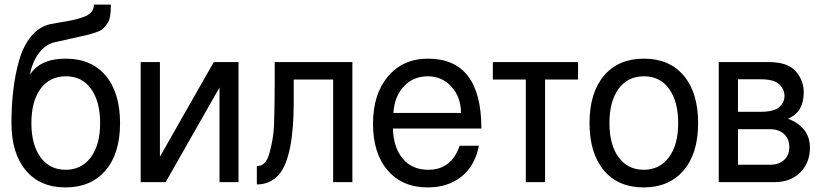

<svg xmlns="http://www.w3.org/2000/svg" viewBox="-20 -795 3585 838"><path d="M417 -257.5Q417 -352 377.5 -407Q338 -462 267.5 -462Q197 -462 157 -407.5Q117 -353 117 -258Q117 -163 157 -108.5Q197 -54 266.5 -54Q336 -54 376.5 -108.5Q417 -163 417 -257.5ZM111 -469Q155 -539 267 -539Q379 -539 441.5 -464.5Q504 -390 504 -257.5Q504 -125 440.5 -51Q377 23 266 23Q155 23 92.5 -51.5Q30 -126 30 -258Q30 -413 63 -530Q81 -594 116 -636.5Q151 -679 201 -690Q215 -693 246.5 -698Q278 -703 298.5 -707.5Q319 -712 342 -720Q390 -736 390 -775H464Q464 -715 450.5 -695.5Q437 -676 427.5 -668Q418 -660 393.5 -652Q369 -644 350 -640Q255 -619 216.5 -610Q178 -601 149 -562Q120 -523 111 -469Z M594 -524H678V-111L913 -524H1021V0H938V-413L703 0H594Z M1179 -524H1518V0H1434V-448H1262V-350Q1262 -112 1199 -35Q1161 10 1101 10V-70Q1140 -70 1155 -123Q1173 -186 1176 -247Q1179 -332 1179 -441Z M1697 -302H1992Q1992 -370 1951 -416Q1910 -462 1847 -462Q1784 -462 1743 -418.5Q1702 -375 1697 -302ZM2081 -234H1695Q1697 -152 1737.5 -103Q1778 -54 1849 -54Q1951 -54 1986 -159H2070Q2054 -73 1995 -25Q1936 23 1846 23Q1736 23 1672 -51.5Q1608 -126 1608 -255Q1608 -384 1673.5 -461.5Q1739 -539 1848 -539Q2081 -539 2081 -234Z M2131 -524H2503V-448H2359V0H2275V-448H2131Z M2940 -257.5Q2940 -352 2900.5 -407Q2861 -462 2790.5 -462Q2720 -462 2680 -407.5Q2640 -353 2640 -258Q2640 -163 2680 -108.5Q2720 -54 2789.5 -54Q2859 -54 2899.5 -108.5Q2940 -163 2940 -257.5ZM2553 -258Q2553 -390 2616 -464.5Q2679 -539 2790.5 -539Q2902 -539 2964.5 -464.5Q3027 -390 3027 -257.5Q3027 -125 2963.5 -51Q2900 23 2789 23Q2678 23 2615.5 -51.5Q2553 -126 2553 -258Z M3336 -524Q3418 -524 3453 -484Q3488 -444 3488 -392Q3488 -305 3419 -277Q3515 -240 3515 -150Q3515 -85 3473 -42.5Q3431 0 3360 0H3117V-524ZM3201 -231V-76H3341Q3380 -76 3402.5 -97Q3425 -118 3425 -153.5Q3425 -189 3402 -210Q3379 -231 3341 -231ZM3299 -449H3201V-307H3299Q3358 -307 3381 -327.5Q3404 -348 3404 -376.5Q3404 -405 3381 -427Q3358 -449 3299 -449Z"/></svg>

Font: Autonym
Style: Regular
Weight: 500
Version: Version 1.0.20131126